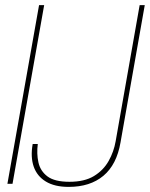

<svg xmlns="http://www.w3.org/2000/svg" viewBox="-20 -720 587 752"><path d="M9 0 133 -700H153L29 0ZM249 12Q194 12 159.5 -9Q125 -30 112 -67.5Q99 -105 108 -156H128Q123 -118 130.5 -84Q138 -50 166 -29Q194 -8 252 -8Q311 -8 348 -30.5Q385 -53 405.5 -89.5Q426 -126 433 -167L527 -700H547L452 -162Q437 -75 385 -31.5Q333 12 249 12Z"/></svg>

Font: DM Sans 36pt Thin
Style: Italic
Weight: 250
Italic angle: -10°
Designer: Colophon Foundry, Jonny Pinhorn
Foundry: Colophon Foundry
Version: Version 4.004;gftools[0.9.30]